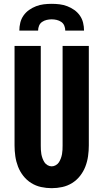

<svg xmlns="http://www.w3.org/2000/svg" viewBox="-20 -975 540 1003"><path d="M250 8Q222 8 194.5 2Q167 -4 143 -19Q119 -34 101.5 -56.5Q84 -79 74 -105Q64 -131 60 -159Q56 -187 56 -215V-735H193V-215Q193 -204 193.5 -192.5Q194 -181 196 -170Q198 -159 202 -148Q206 -137 212 -127.5Q218 -118 228.5 -112Q239 -106 250 -106Q261 -106 271.5 -112Q282 -118 288 -127.5Q294 -137 298 -148Q302 -159 304 -170Q306 -181 306.5 -192.5Q307 -204 307 -215V-735H444V-215Q444 -187 440 -159Q436 -131 426 -105Q416 -79 398.5 -56.5Q381 -34 357 -19Q333 -4 305.5 2Q278 8 250 8ZM81 -815Q81 -836 86 -856.5Q91 -877 103 -894Q115 -911 132 -923Q149 -935 168.5 -942.5Q188 -950 208.5 -952.5Q229 -955 250 -955Q271 -955 291.5 -952.5Q312 -950 331.5 -942.5Q351 -935 368 -923Q385 -911 397 -894Q409 -877 414 -856.5Q419 -836 419 -815H321Q321 -828 316 -840.5Q311 -853 300 -860.5Q289 -868 276 -871Q263 -874 250 -874Q237 -874 224 -871Q211 -868 200 -860.5Q189 -853 184 -840.5Q179 -828 179 -815Z"/></svg>

Font: Iosevka SS04 Heavy
Style: Regular
Weight: 900
Monospace: yes
Designer: Belleve Invis
Foundry: Belleve Invis
Version: Version 19.0.0; ttfautohint (v1.8.4)